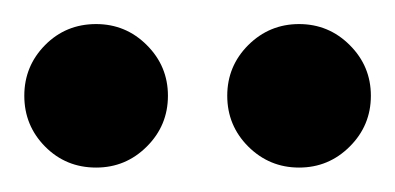

<svg xmlns="http://www.w3.org/2000/svg" viewBox="-20 -635 325 158"><path d="M285.2 -556.2Q285.2 -531.7 267.8 -514.4Q250.5 -497.1 226.1 -497.1Q201.7 -497.1 184.3 -514.4Q167 -531.7 167 -556.2Q167 -580.6 184.3 -597.9Q201.7 -615.2 226.1 -615.2Q250.5 -615.2 267.8 -597.9Q285.2 -580.6 285.2 -556.2ZM118.2 -556.2Q118.2 -531.7 100.8 -514.4Q83.5 -497.1 59.1 -497.1Q34.2 -497.1 17.1 -514.4Q0 -531.7 0 -556.2Q0 -580.6 17.1 -597.9Q34.2 -615.2 59.1 -615.2Q83.5 -615.2 100.8 -597.9Q118.2 -580.6 118.2 -556.2Z"/></svg>

Font: Scheherazade New
Style: Bold
Weight: 700
Designer: SIL International
Foundry: SIL International
Version: Version 4.000